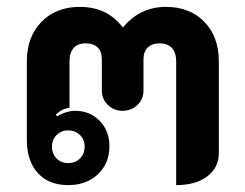

<svg xmlns="http://www.w3.org/2000/svg" viewBox="-20 -529 713 558"><path d="M58 -123V-351Q58 -422 100.5 -465.5Q143 -509 212 -509Q292 -509 337 -449Q387 -509 462 -509Q532 -509 574 -465.5Q616 -422 616 -351V-85Q616 -42 582.5 -16.5Q549 9 492 9V-351Q492 -376 479.5 -389.5Q467 -403 444 -403Q422 -403 409.5 -391Q397 -379 397 -356V-266Q397 -241 379.5 -224Q362 -207 336 -207Q311 -207 293.5 -224Q276 -241 276 -266V-356Q276 -379 264 -391Q252 -403 229 -403Q206 -403 194 -389.5Q182 -376 182 -351V-216Q160 -213 142 -196L146 -191Q157 -198 171.5 -202.5Q186 -207 198 -207Q241 -207 269.5 -178Q298 -149 298 -104Q298 -54 264.5 -22.5Q231 9 178 9Q122 9 90 -26Q58 -61 58 -123ZM226 -103Q226 -123 212.5 -136.5Q199 -150 178 -150Q158 -150 144.5 -136.5Q131 -123 131 -103Q131 -82 144.5 -68.5Q158 -55 178 -55Q199 -55 212.5 -68.5Q226 -82 226 -103Z"/></svg>

Font: K2D
Style: Bold
Weight: 700
Designer: Katatrad Aksorn Co.,Ltd.
Foundry: Cadson Demak Co.,Ltd.
Version: Version 1.000; ttfautohint (v1.6)